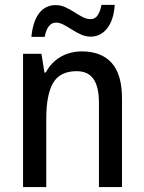

<svg xmlns="http://www.w3.org/2000/svg" viewBox="-20 -756 584 776"><path d="M310.1 -548.3Q389.2 -548.3 431.2 -502Q473.1 -455.6 473.1 -357.4V0H379.9V-340.3Q379.9 -404.3 358.2 -436.3Q336.4 -468.3 289.6 -468.3Q222.7 -468.3 194.8 -421.1Q167 -374 167 -275.9V0H73.2V-538.6H147.5L159.7 -462.9H165Q179.2 -490.2 201.2 -509.3Q223.1 -528.3 251 -538.3Q278.8 -548.3 310.1 -548.3ZM106.9 -606.9Q109.4 -634.8 116.5 -658.2Q123.5 -681.6 135.5 -699Q147.5 -716.3 165 -725.8Q182.6 -735.4 205.1 -735.4Q225.6 -735.4 244.1 -726.8Q262.7 -718.3 280 -707Q297.4 -695.8 313.7 -687.3Q330.1 -678.7 345.7 -678.7Q363.8 -678.7 374.3 -693.6Q384.8 -708.5 390.1 -736.3H443.8Q439.5 -674.8 413.1 -641.4Q386.7 -607.9 346.2 -607.9Q326.2 -607.9 307.4 -616.5Q288.6 -625 271 -636.2Q253.4 -647.5 237.3 -656Q221.2 -664.6 206.5 -664.6Q189 -664.6 177.5 -650.1Q166 -635.7 160.6 -606.9Z"/></svg>

Font: Open Sans SemiCondensed Medium
Style: Regular
Weight: 500
Width: 4
Designer: Monotype Design Team
Foundry: Monotype Imaging Inc.
Version: Version 3.000